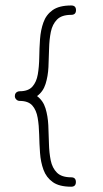

<svg xmlns="http://www.w3.org/2000/svg" viewBox="-20 -727 384 719"><path d="M264.2 -45.4Q264.2 -27.8 246.6 -27.8Q201.7 -27.8 177.5 -45.2Q153.3 -62.5 142.8 -91.3Q132.3 -120.1 129.9 -154.3Q127.4 -188.5 126.7 -222.7Q126 -256.8 121.1 -285.6Q116.2 -314.5 101.1 -331.8Q85.9 -349.1 53.7 -349.1Q46.4 -349.1 41 -354.5Q35.6 -359.9 35.6 -367.2Q35.6 -380.9 48.8 -384.8Q49.3 -384.8 49.8 -384.8Q50.8 -384.8 51.5 -385Q52.2 -385.3 51.3 -385.3Q52.2 -385.3 53.7 -385.3Q85.9 -385.3 101.3 -402.6Q116.7 -419.9 121.6 -448.7Q126.5 -477.5 127 -511.7Q127.4 -545.9 129.9 -580.1Q132.3 -614.3 142.6 -643.1Q152.8 -671.9 177.2 -689.2Q201.7 -706.5 246.6 -706.5Q264.6 -706.5 264.6 -689Q264.6 -671.4 246.6 -671.4Q210.9 -671.4 193.6 -653.8Q176.3 -636.2 170.4 -607.7Q164.6 -579.1 163.8 -544.7Q163.1 -510.3 161.4 -475.8Q159.7 -441.4 150.6 -412.6Q141.6 -383.8 118.7 -367.2Q141.6 -350.1 150.4 -321.3Q159.2 -292.5 160.9 -258.1Q162.6 -223.6 163.3 -189.5Q164.1 -155.3 169.9 -126.5Q175.8 -97.7 193.4 -80.3Q210.9 -63 246.6 -63Q264.2 -63 264.2 -45.4Z"/></svg>

Font: Mikhak-DS1-FD ExtraLight
Style: Regular
Weight: 200
Designer: Amin Abedi
Version: Version 3.2